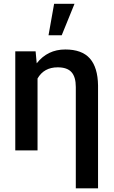

<svg xmlns="http://www.w3.org/2000/svg" viewBox="-20 -802 606 1024"><path d="M61.5 0ZM169.9 -528.3 175.8 -464.4Q233.9 -538.1 328.1 -538.1Q417 -538.1 459.2 -490.2Q501.5 -442.4 502.9 -346.2V202.6H384.3V-337.9Q384.3 -391.6 361.3 -417.2Q338.4 -442.9 287.6 -442.9Q214.4 -442.9 180.2 -383.3V0H61.5V-528.3ZM268.6 -781.7H377.4L309.1 -613.8H238.8Z"/></svg>

Font: Roboto Medium
Style: Regular
Weight: 500
Designer: Google
Version: Version 2.134; 2016; ttfautohint (v1.6)